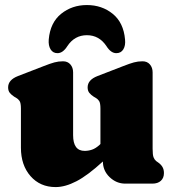

<svg xmlns="http://www.w3.org/2000/svg" viewBox="-20 -746 715 780"><path d="M65 -146V-305Q65 -327.5 59.5 -335.8Q54 -344 45 -349L38 -353Q27 -360 20 -368.5Q13 -377 13 -391Q13 -421.5 53 -437L159 -478Q184.5 -488 201 -492.5Q217.5 -497 236 -497Q255 -497 266 -484.2Q277 -471.5 277 -452V-197Q277 -133 324 -133Q339 -133 353.8 -138Q368.5 -143 384 -157L388 -161V-305Q388 -327.5 382.5 -335.8Q377 -344 368 -349L361 -353Q350 -360 343 -368.5Q336 -377 336 -391Q336 -421.5 376 -437L482 -478Q507.5 -488 524 -492.5Q540.5 -497 559 -497Q578 -497 589 -484.2Q600 -471.5 600 -452V-142Q600 -116.5 603.8 -107Q607.5 -97.5 614 -92L621 -87Q633 -79 639.5 -68.5Q646 -58 646 -43Q646 -23 633.5 -11.5Q621 0 599 0H489Q453 0 425.5 -26.2Q398 -52.5 398 -90Q336.5 -33.5 290.8 -9.8Q245 14 206 14Q143 14 104 -30.5Q65 -75 65 -146ZM333 -603Q283 -603 253.5 -558.5Q235.5 -530 213.5 -530Q195 -530 185.5 -545.5Q176 -561 178 -585.5Q184 -654 228.2 -689.8Q272.5 -725.5 333 -725.5Q394 -725.5 438 -689.8Q482 -654 488 -585.5Q490.5 -561 481 -545.5Q471.5 -530 452.5 -530Q430.5 -530 412.5 -558.5Q383 -603 333 -603Z"/></svg>

Font: Fraunces 9pt SuperSoft Black
Style: Regular
Weight: 900
Version: Version 1.000;[b76b70a41]